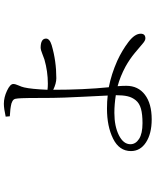

<svg xmlns="http://www.w3.org/2000/svg" viewBox="79 -886 841 1040"><g transform="rotate(-90 500.0 -366.5)"><path d="M352.5 -15.6Q400.4 -15.6 430.2 -23.9Q460 -32.2 476.1 -51.8Q492.2 -71.3 498 -96.2Q503.9 -121.1 503.9 -160.2Q454.1 -168 408.2 -168Q335.9 -168 287.1 -143.6Q238.3 -119.1 238.3 -81.1Q238.3 -52.7 267.1 -34.2Q295.9 -15.6 352.5 -15.6ZM389.6 -734.4 387.7 -756.8Q432.6 -766.6 457 -766.6Q492.2 -766.6 528.3 -749.5Q564.5 -732.4 564.5 -715.8Q564.5 -704.1 556.6 -687Q548.8 -669.9 545.9 -656.2Q537.1 -619.1 533.2 -530.3Q545.9 -528.3 566.4 -528.3Q632.8 -528.3 697.3 -546.9Q709 -550.8 730 -559.1Q751 -567.4 759.8 -567.4Q810.5 -567.4 810.5 -538.1Q810.5 -518.6 775.4 -507.8Q689.5 -482.4 595.7 -482.4Q568.4 -482.4 533.2 -499Q533.2 -335 546.9 -198.2Q617.2 -184.6 690.4 -152.3Q747.1 -126 792 -91.8Q836.9 -57.6 836.9 -25.4Q836.9 0 811.5 0Q799.8 0 783.2 -14.6Q766.6 -29.3 732.9 -57.1Q699.2 -85 659.2 -107.4Q604.5 -136.7 552.7 -150.4Q554.7 -123 554.7 -103.5Q554.7 -39.1 506.3 -2.4Q458 34.2 373 34.2Q295.9 34.2 248.5 3.4Q201.2 -27.3 201.2 -78.1Q201.2 -141.6 268.1 -174.8Q335 -208 430.7 -208Q471.7 -208 502 -204.1Q502 -208 495.6 -334Q489.3 -460 489.3 -502Q489.3 -664.1 486.3 -690.4Q485.4 -707 479.5 -713.9Q473.6 -720.7 459 -725.6Q431.6 -732.4 389.6 -734.4Z"/></g></svg>

Font: GenYoMin TW TTF Light
Style: Regular
Weight: 300
Version: Version 1.300